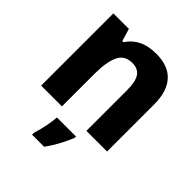

<svg xmlns="http://www.w3.org/2000/svg" viewBox="-216 -685 1032 1032"><g transform="rotate(45 300.0 -169.0)"><path d="M52 0V-549H170L191 -478H200Q225 -517 266.5 -538Q308 -559 368 -559Q461 -559 507 -507.5Q553 -456 553 -359V0H396V-310Q396 -375 376 -404Q356 -433 313 -433Q254 -433 232 -384.5Q210 -336 210 -248V0ZM204 207Q210 188 216.5 161.5Q223 135 227.5 108Q232 81 233 61H378V71Q364 106 344 144Q324 182 296 221H204Z"/></g></svg>

Font: Noto Sans Mono ExtraBold
Style: Regular
Weight: 800
Designer: Monotype Design Team
Foundry: Monotype Imaging Inc.
Version: Version 2.014